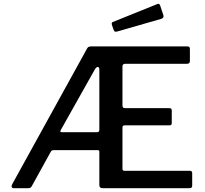

<svg xmlns="http://www.w3.org/2000/svg" viewBox="-20 -985 1071 1005"><path d="M973 -91Q986 -91 986 -79V-13Q986 -7 983 -3.5Q980 0 972 0H517Q500 0 500 -16V-191Q500 -199 492 -199H260Q250 -199 246 -191L146 -10Q143 -5 139 -2.5Q135 0 128 0H51Q44 0 41.5 -6Q39 -12 44 -21L433 -726Q437 -735 442 -738.5Q447 -742 457 -742H962Q974 -742 974 -729V-666Q974 -651 959 -651H636Q621 -651 621 -638V-432Q621 -419 634 -419H866Q879 -419 879 -407V-340Q879 -335 876.5 -332Q874 -329 867 -329H633Q621 -329 621 -318V-102Q621 -91 631 -91H973ZM488 -293Q500 -293 500 -306V-619Q500 -634 492 -634.5Q484 -635 475 -619L299 -306Q291 -293 303 -293H488ZM818 -957 835 -906Q840 -891 823 -886L593 -820Q586 -818 582 -819.5Q578 -821 575 -828L566 -854Q562 -867 571 -870L804 -964Q814 -968 818 -957Z"/></svg>

Font: Libre Franklin Medium
Style: Regular
Weight: 500
Designer: Pablo Impallari, Rodrigo Fuenzalida, Nhung Nguyen
Foundry: Impallari Type
Version: Version 3.000